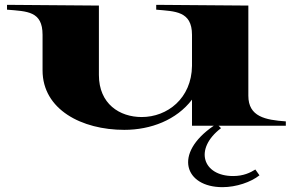

<svg xmlns="http://www.w3.org/2000/svg" viewBox="-20 -523 1210 794"><path d="M494 14C604 14 710 -27 774 -111V-3H864C694 113 745 251 900 251C957 251 1018 230 1053 202L1036 178C1015 191 987 205 944 205C818 205 781 93 894 7L884 -3H1162V-21C1078 -27 1007 -40 1007 -127V-500L626 -503V-483C703 -476 774 -478 774 -379V-250C772 -116 672 -39 566 -39C475 -39 389 -93 389 -213V-500L9 -503V-483C93 -476 156 -477 156 -379V-232C156 -70 318 14 494 14Z"/></svg>

Font: Sprat Extended
Style: Bold
Weight: 700
Width: 9
Designer: Ethan Nakache
Foundry: Collletttivo
Version: Version 2.000;Glyphs 3.2 (3217)